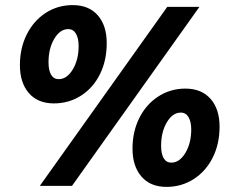

<svg xmlns="http://www.w3.org/2000/svg" viewBox="-20 -728 905 752"><path d="M265 -708Q328 -708 363 -668Q398 -628 398 -559Q398 -491 371.5 -437.5Q345 -384 297.5 -353.5Q250 -323 191 -323Q128 -323 93 -363.5Q58 -404 58 -473Q58 -540 85 -593.5Q112 -647 159 -677.5Q206 -708 265 -708ZM136 0 635 -701H761L262 0ZM247 -614Q215 -614 192.5 -576Q170 -538 170 -484Q170 -453 180 -435.5Q190 -418 210 -418Q242 -418 265 -456Q288 -494 288 -548Q288 -578 277.5 -596Q267 -614 247 -614ZM706 -381Q769 -381 804.5 -341Q840 -301 840 -232Q840 -164 813 -110.5Q786 -57 738.5 -26.5Q691 4 632 4Q569 4 534 -36.5Q499 -77 499 -146Q499 -213 526 -266.5Q553 -320 600.5 -350.5Q648 -381 706 -381ZM688 -287Q656 -287 633.5 -249Q611 -211 611 -157Q611 -126 621 -108.5Q631 -91 651 -91Q683 -91 706 -129Q729 -167 729 -221Q729 -251 718.5 -269Q708 -287 688 -287Z"/></svg>

Font: Argentum Sans
Style: Bold Italic
Weight: 700
Italic angle: -11°
Designer: Julieta Ulanovsky (font), Cristiano Sobral (main changes and remaster)
Foundry: Julieta Ulanovsky (font), Cristiano Sobral (main changes and remaster)
Version: Version 2.007;June 15, 2022;FontCreator 14.0.0.2814 64-bit; 